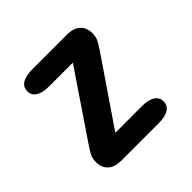

<svg xmlns="http://www.w3.org/2000/svg" viewBox="-156 -775 932 932"><g transform="rotate(-45 309.5 -309.5)"><path d="M249.7 -116.3H431Q475.9 -116.3 499.6 -101.3Q523.3 -86.2 523.3 -57.9Q523.3 -30.1 499.6 -15Q475.9 0 431 0H174.5Q129.7 0 106 -21.8Q82.2 -43.7 82.2 -80.8Q82.2 -106.8 90.6 -123.2Q98.9 -139.7 117.8 -167.8L344.5 -502.7H182Q137.2 -502.7 113.5 -517.8Q89.8 -532.8 89.8 -561.1Q89.8 -589.3 113.5 -604.2Q137.2 -619 182 -619H421.2Q466.1 -619 489.6 -596.8Q513.1 -574.7 513.1 -535.8Q513.1 -514.3 505.2 -496.8Q497.2 -479.3 478 -451.2Z"/></g></svg>

Font: Sono ExtraLight
Style: Regular
Weight: 200
Designer: Tyler Finck
Foundry: Tyler Finck
Version: Version 2.112